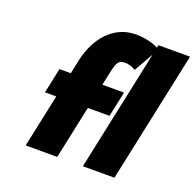

<svg xmlns="http://www.w3.org/2000/svg" viewBox="-148 -1029 1202 1183"><g transform="rotate(20 453.0 -437.5)"><path d="M905.8 -860H698.8L695.1 -842.4C666.7 -857.2 616.9 -875 545.6 -875C404.2 -875 303.9 -761.4 270 -607.1L250 -513H176L141 -348H215L141 0H348L422 -348H564.2L599.3 -513H457L476 -602C491.2 -673.8 503.7 -688 543.3 -688C573.9 -688 596.2 -675.9 596.2 -675.9L613 -667L684.6 -793L516 0H723Z"/></g></svg>

Font: Hussar Nova
Style: 96
Weight: 700
Foundry: Cannot Into Space Fonts
Version: Version 0.99